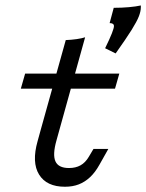

<svg xmlns="http://www.w3.org/2000/svg" viewBox="-20 -689 548 720"><path d="M413.7 -488.7 374.2 -508.1Q391.9 -544.4 399.6 -564.1Q407.3 -583.9 407.3 -591.1Q407.3 -602.4 391.1 -602.4L406.5 -659.7Q436.3 -659.7 463.3 -662.1Q490.3 -664.5 508.1 -668.5Q508.1 -667.7 508.1 -665.7Q508.1 -663.7 508.1 -661.3Q508.1 -646.8 500.8 -627.8Q493.5 -608.9 473.4 -576.6Q453.2 -544.4 413.7 -488.7ZM133.9 -206.5 226.6 -538.7Q247.6 -539.5 267.3 -542.3Q287.1 -545.2 299.2 -549.2L204 -206.5ZM58.1 -356.5 74.2 -412.9H427.4L411.3 -356.5ZM223.4 11.3Q154.8 11.3 126.6 -34.3Q98.4 -79.8 121 -159.7L133.9 -206.5H204L191.9 -162.9Q176.6 -108.9 187.9 -83.9Q199.2 -58.9 238.7 -58.9Q263.7 -58.9 281.9 -69Q300 -79 312.9 -100.8L330.6 -130.6H386.3L353.2 -71.8Q337.1 -42.7 317.7 -24.6Q298.4 -6.5 275.4 2.4Q252.4 11.3 223.4 11.3Z"/></svg>

Font: Playfair 5pt SemiExpanded Light
Style: Italic
Weight: 300
Width: 6
Italic angle: -15.6°
Designer: Claus Eggers Sørensen
Foundry: Claus Eggers Sørensen
Version: Version 2.203